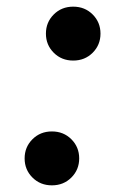

<svg xmlns="http://www.w3.org/2000/svg" viewBox="-20 -536 345 577"><path d="M141.5 -377.5Q118 -401 118 -435Q118 -469 141.5 -492.5Q165 -516 200 -516Q235 -516 258.5 -492.5Q282 -469 282 -435Q282 -401 258.5 -377.5Q235 -354 200 -354Q165 -354 141.5 -377.5ZM77.5 -2.5Q54 -26 54 -60Q54 -94 77.5 -117.5Q101 -141 136 -141Q171 -141 194.5 -117.5Q218 -94 218 -60Q218 -26 194.5 -2.5Q171 21 136 21Q101 21 77.5 -2.5Z"/></svg>

Font: Jost* 600 Semi
Style: Italic
Weight: 600
Italic angle: -10°
Version: Version 3.500